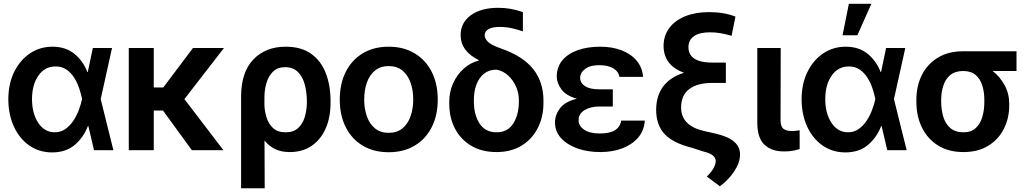

<svg xmlns="http://www.w3.org/2000/svg" viewBox="-20 -802 5474 1025"><path d="M257.3 11.7Q188.5 11.2 136.2 -25.4Q84 -62 54.4 -125.7Q24.9 -189.5 24.4 -272.5Q24.9 -355.5 55.9 -418.5Q86.9 -481.4 140.1 -517.1Q193.4 -552.7 260.3 -552.7Q329.6 -552.7 376.2 -515.4Q422.9 -478 446.3 -417.5H448.7L475.6 -545.9H578.1L517.6 -272.9L585.4 0H481.9L451.7 -128.9H449.2Q425.8 -67.9 378.7 -28.1Q331.5 11.7 257.3 11.7ZM150.9 -272.9Q150.9 -196.3 184.3 -146Q217.8 -95.7 272.5 -95.7Q304.2 -95.7 328.9 -113Q353.5 -130.4 371.6 -157.5Q389.6 -184.6 400.9 -215.1Q412.1 -245.6 418 -271.5V-272.9V-274.4Q412.6 -300.8 402.6 -330.8Q392.6 -360.8 376 -387.2Q359.4 -413.6 335 -430.4Q310.5 -447.3 276.9 -447.3Q219.2 -447.3 185.1 -398.4Q150.9 -349.6 150.9 -272.9Z M1004.4 0 850.1 -211.9H800.8V0H667.5V-545.9H800.8V-335H851.6L1010.3 -545.9H1175.8L964.4 -272.9L1172.9 0Z M1267.1 203.1V-285.6Q1267.1 -417 1332.8 -484.9Q1398.4 -552.7 1504.9 -552.7Q1588.9 -552.7 1641.8 -514.4Q1694.8 -476.1 1719.7 -410.4Q1744.6 -344.7 1744.6 -262.7V-252.9Q1744.6 -174.8 1718.5 -115.7Q1692.4 -56.6 1643.6 -23.4Q1594.7 9.8 1526.9 9.8Q1481 9.8 1448.2 -6.3Q1415.5 -22.5 1392.1 -51.8L1393.1 203.1ZM1391.6 -276.4V-242.2Q1392.6 -209.5 1402.8 -175.5Q1413.1 -141.6 1437.5 -118.7Q1461.9 -95.7 1504.9 -95.7Q1546.9 -95.7 1571.5 -118.4Q1596.2 -141.1 1606.9 -177Q1617.7 -212.9 1618.2 -252.9V-262.7Q1617.7 -312.5 1606.2 -353.5Q1594.7 -394.5 1569.3 -418.9Q1543.9 -443.4 1502.4 -443.4Q1461.9 -443.4 1437.5 -419.7Q1413.1 -396 1402.1 -357.9Q1391.1 -319.8 1391.6 -276.4Z M2055.2 10.7Q1975.1 10.7 1916.5 -24.4Q1857.9 -59.6 1825.9 -122.8Q1793.9 -186 1793.9 -270.5Q1793.9 -355 1825.9 -418.5Q1857.9 -481.9 1916.5 -517.3Q1975.1 -552.7 2055.2 -552.7Q2134.8 -552.7 2193.6 -517.3Q2252.4 -481.9 2284.7 -418.5Q2316.9 -355 2316.9 -270.5Q2316.9 -186 2284.7 -122.8Q2252.4 -59.6 2193.6 -24.4Q2134.8 10.7 2055.2 10.7ZM2055.2 -92.8Q2099.1 -92.8 2128.2 -116.5Q2157.2 -140.1 2171.6 -180.7Q2186 -221.2 2186 -270.5Q2186 -320.8 2171.6 -361.3Q2157.2 -401.9 2128.2 -425.5Q2099.1 -449.2 2055.2 -449.2Q2011.2 -449.2 1982.2 -425.5Q1953.1 -401.9 1938.7 -361.3Q1924.3 -320.8 1924.3 -270.5Q1924.3 -221.2 1938.7 -180.7Q1953.1 -140.1 1982.2 -116.5Q2011.2 -92.8 2055.2 -92.8Z M2439 -614.3Q2439 -680.2 2492.9 -720.2Q2546.9 -760.3 2640.1 -760.3Q2675.8 -760.3 2706.5 -754.6Q2737.3 -749 2771.5 -737.3V-634.3Q2750 -642.6 2716.3 -650.4Q2682.6 -658.2 2647.9 -658.2Q2607.4 -658.2 2587.4 -646Q2567.4 -633.8 2567.4 -613.3Q2567.4 -597.2 2584.5 -579.3Q2601.6 -561.5 2653.8 -543.5Q2771 -502.9 2826.2 -433.6Q2881.3 -364.3 2881.3 -264.2V-254.4Q2881.3 -177.7 2850.8 -118.2Q2820.3 -58.6 2764.2 -24.4Q2708 9.8 2630.9 9.8Q2552.7 9.8 2496.1 -23.7Q2439.5 -57.1 2408.9 -115.5Q2378.4 -173.8 2378.4 -249V-258.8Q2378.4 -312.5 2399.4 -358.4Q2420.4 -404.3 2456.1 -436Q2491.7 -467.8 2536.1 -478.5L2535.2 -481.4Q2489.3 -503.9 2464.4 -537.1Q2439.5 -570.3 2439 -614.3ZM2509.8 -269V-260.3Q2509.8 -189.9 2540 -142.8Q2570.3 -95.7 2630.9 -95.7Q2690.4 -95.7 2720.2 -142.8Q2750 -189.9 2750 -260.3V-269Q2750 -305.2 2734.9 -339.6Q2719.7 -374 2693.1 -398.7Q2666.5 -423.3 2630.9 -430.2Q2590.8 -430.2 2564 -408.7Q2537.1 -387.2 2523.4 -350.3Q2509.8 -313.5 2509.8 -269Z M3178.7 -325.2H3251.5V-233.4H3178.7Q3132.8 -233.4 3100.8 -214.1Q3068.8 -194.8 3068.8 -159.7Q3068.8 -129.9 3098.6 -109.6Q3128.4 -89.4 3181.6 -89.4Q3235.4 -89.4 3262.9 -106.7Q3290.5 -124 3296.4 -158.2H3422.4Q3418.5 -104 3386 -66.7Q3353.5 -29.3 3301.3 -9.8Q3249 9.8 3185.5 9.8Q3116.7 9.8 3062 -9.8Q3007.3 -29.3 2975.1 -64.7Q2942.9 -100.1 2942.9 -148.4Q2942.9 -188.5 2969.5 -223.9Q2996.1 -259.3 3059.6 -274.9Q3001.5 -291.5 2977.1 -325Q2952.6 -358.4 2952.1 -394Q2952.6 -444.3 2982.2 -480Q3011.7 -515.6 3064.2 -534.2Q3116.7 -552.7 3184.6 -552.7Q3248 -552.7 3298.3 -533.4Q3348.6 -514.2 3378.9 -478Q3409.2 -441.9 3413.1 -391.6H3286.6Q3281.2 -421.9 3252.9 -438Q3224.6 -454.1 3179.7 -454.1Q3130.9 -454.1 3104.2 -434.3Q3077.6 -414.6 3077.1 -386.2Q3077.6 -358.4 3103.5 -341.8Q3129.4 -325.2 3178.7 -325.2Z M3906.2 -713.4 3885.7 -610.8Q3820.8 -629.9 3772 -629.4Q3715.8 -629.9 3685.5 -609.4Q3655.3 -588.9 3655.3 -550.3Q3655.3 -509.3 3687.7 -488.5Q3720.2 -467.8 3780.8 -467.8H3855V-359.4H3783.7Q3702.1 -359.4 3659.2 -326.2Q3616.2 -293 3616.2 -228.5Q3615.7 -130.9 3738.8 -102.5L3795.9 -89.8Q3868.2 -73.2 3899.7 -45.2Q3931.2 -17.1 3930.7 23.9Q3930.2 66.4 3900.1 112.1Q3870.1 157.7 3823.2 192.4L3753.4 140.6Q3780.8 113.3 3790.8 93Q3800.8 72.8 3800.8 58.6Q3801.3 22.9 3740.2 8.3L3671.4 -13.7Q3572.8 -38.6 3528.1 -86.2Q3483.4 -133.8 3482.9 -214.8Q3483.4 -366.7 3631.8 -413.6Q3522.9 -453.1 3522.5 -557.1Q3522.9 -611.8 3553 -652.3Q3583 -692.9 3637.7 -715.1Q3692.4 -737.3 3765.6 -737.3Q3844.7 -737.3 3906.2 -713.4Z M4022.9 -545.9H4147.9L4147 -158.7Q4147.5 -124.5 4163.8 -113.5Q4180.2 -102.5 4206.1 -102.5Q4219.2 -102.5 4230.5 -104Q4241.7 -105.5 4249 -106.4V-6.3Q4232.9 -1 4211.7 2.9Q4190.4 6.8 4165 6.3Q4101.1 6.8 4062 -28.6Q4022.9 -64 4022.9 -147Z M4492.2 11.7Q4423.3 11.2 4371.1 -25.4Q4318.8 -62 4289.3 -125.7Q4259.8 -189.5 4259.3 -272.5Q4259.8 -355.5 4290.8 -418.5Q4321.8 -481.4 4375 -517.1Q4428.2 -552.7 4495.1 -552.7Q4564.5 -552.7 4611.1 -515.4Q4657.7 -478 4681.2 -417.5H4683.6L4710.4 -545.9H4813L4752.4 -272.9L4820.3 0H4716.8L4686.5 -128.9H4684.1Q4660.6 -67.9 4613.5 -28.1Q4566.4 11.7 4492.2 11.7ZM4385.7 -272.9Q4385.7 -196.3 4419.2 -146Q4452.6 -95.7 4507.3 -95.7Q4539.1 -95.7 4563.7 -113Q4588.4 -130.4 4606.4 -157.5Q4624.5 -184.6 4635.7 -215.1Q4647 -245.6 4652.8 -271.5V-272.9V-274.4Q4647.5 -300.8 4637.5 -330.8Q4627.4 -360.8 4610.8 -387.2Q4594.2 -413.6 4569.8 -430.4Q4545.4 -447.3 4511.7 -447.3Q4454.1 -447.3 4419.9 -398.4Q4385.7 -349.6 4385.7 -272.9ZM4478 -613.8 4511.7 -781.7H4631.8L4557.1 -613.8Z M4872.1 -258.8V-269.5Q4872.1 -343.3 4901.4 -401.6Q4930.7 -460 4986.6 -494.1Q5042.5 -528.3 5122.1 -528.3H5406.7V-422.9H5279.3Q5317.9 -393.1 5342.8 -347.9Q5367.7 -302.7 5367.7 -249V-238.3Q5367.7 -170.4 5339.1 -114Q5310.5 -57.6 5255.9 -23.9Q5201.2 9.8 5123.5 9.8Q5043.5 9.8 4987.3 -25.6Q4931.2 -61 4901.6 -121.6Q4872.1 -182.1 4872.1 -258.8ZM5004.4 -269.5V-258.8Q5004.9 -213.9 5016.4 -177Q5027.8 -140.1 5054 -117.9Q5080.1 -95.7 5123.5 -95.7Q5164.1 -95.7 5188.5 -117.9Q5212.9 -140.1 5223.9 -177Q5234.9 -213.9 5234.9 -258.8V-269.5Q5234.9 -311 5223.9 -345.9Q5212.9 -380.9 5188.2 -401.9Q5163.6 -422.9 5122.1 -422.9Q5079.6 -422.9 5053.7 -401.9Q5027.8 -380.9 5016.4 -345.9Q5004.9 -311 5004.4 -269.5Z"/></svg>

Font: Inter Tight SemiBold
Style: Regular
Weight: 600
Designer: Rasmus Andersson
Foundry: rsms
Version: Version 3.004; ttfautohint (v1.8.4.7-5d5b)